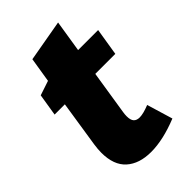

<svg xmlns="http://www.w3.org/2000/svg" viewBox="-215 -768 861 861"><g transform="rotate(-45 215.5 -338.0)"><path d="M283 -410 250 -200Q248 -188 248 -176Q248 -152 257.5 -141.5Q267 -131 286 -131Q309 -131 349 -147L386 -24Q289 15 213 15Q138 15 95 -23.5Q52 -62 52 -141Q52 -163 56 -190L90 -410H25L42 -515L111 -538L130 -656L328 -691L304 -540H431L410 -410Z"/></g></svg>

Font: Bitter Pro Black
Style: Italic
Weight: 900
Italic angle: -9°
Designer: Sol Matas, and Bitter project Authors
Foundry: Sol Matas
Version: Version 1.010